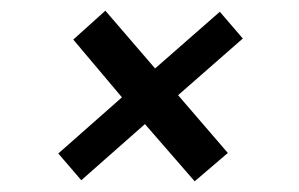

<svg xmlns="http://www.w3.org/2000/svg" viewBox="-20 -480 560 359"><path d="M434 -408 391 -458 270 -352 177 -460 117 -406 208 -298 89 -193 132 -143 251 -248 344 -141 406 -194 313 -302Z"/></svg>

Font: Ropa Sans
Style: Italic
Weight: 400
Designer: Botio Nikoltchev
Foundry: Botjo Nikoltchev
Version: Version 1.002